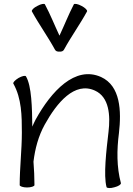

<svg xmlns="http://www.w3.org/2000/svg" viewBox="-20 -940 674 975"><path d="M305 -688C341 -754 386 -816 422 -882C425 -888 412 -901 394 -910C376 -920 358 -923 355 -918C328 -866 307 -812 282 -759C257 -812 236 -866 208 -918C205 -923 188 -920 170 -910C151 -901 139 -888 142 -882C178 -816 223 -754 259 -688C263 -680 272 -677 282 -678C292 -677 301 -680 305 -688ZM48 -515C90 -440 91 -352 91 -267C91 -178 80 -89 80 0C80 6 97 12 117 12C138 12 155 6 155 0C155 -40 153 -79 150 -119C158 -185 175 -249 207 -307C269 -419 359 -527 462 -480C535 -447 541 -354 531 -270C520 -176 505 -50 521 10C523 16 541 17 561 11C581 6 595 -3 594 -10C572 -92 573 -179 584 -264C597 -377 592 -504 493 -549C361 -608 240 -476 161 -333C155 -321 149 -309 144 -297C143 -391 141 -503 112 -552C109 -558 92 -554 74 -544C56 -533 44 -520 48 -515Z"/></svg>

Font: Nupuram Light
Style: Regular
Weight: 300
Designer: Santhosh Thottingal (santhosh.thottingal@gmail.com)
Foundry: SMC
Version: Version 1.000